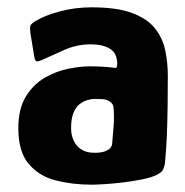

<svg xmlns="http://www.w3.org/2000/svg" viewBox="-20 -497 506 524"><path d="M230 7Q178 7 132.5 -4.5Q87 -16 58.5 -49.5Q30 -83 30 -147Q30 -200 50.5 -233.5Q71 -267 102.5 -285Q134 -303 167 -309.5Q200 -316 225 -316Q243 -316 259.5 -315Q276 -314 292 -312Q300 -309 300 -322Q300 -352 280 -364Q260 -376 227 -376Q190 -376 155 -360.5Q120 -345 96 -334Q83 -328 79 -330Q75 -332 73 -345L63 -407Q61 -422 63 -427Q65 -432 76 -439Q102 -455 143.5 -466Q185 -477 230 -477Q299 -477 340.5 -461.5Q382 -446 403 -419.5Q424 -393 431 -359.5Q438 -326 438 -290Q438 -250 437.5 -210Q437 -170 435.5 -130Q434 -90 430 -50Q427 -37 423.5 -31.5Q420 -26 408 -20Q395 -13 370.5 -8Q346 -3 318.5 0.5Q291 4 267 5.5Q243 7 230 7ZM238 -80Q246 -80 254 -81Q262 -82 269 -85Q276 -88 280.5 -92.5Q285 -97 286 -104Q288 -127 290 -152Q292 -177 290 -202Q290 -212 282 -218Q273 -226 258 -226.5Q243 -227 238 -227Q230 -227 219 -224Q208 -221 197.5 -213Q187 -205 180.5 -189Q174 -173 174 -147Q174 -129 181 -113.5Q188 -98 202 -89Q216 -80 238 -80Z"/></svg>

Font: Glory Thin ExtraBold
Style: Regular
Weight: 800
Version: Version 1.011